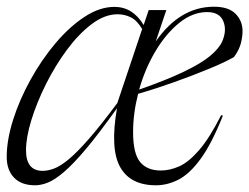

<svg xmlns="http://www.w3.org/2000/svg" viewBox="-21 -542 743 572"><path d="M643 -197.5Q609.5 -113.5 576.8 -68.8Q544 -24 511 -7Q478 10 443.5 10Q367.5 10 337 -44.2Q306.5 -98.5 327.5 -219.5Q274 -144.5 235.8 -99Q197.5 -53.5 170 -30Q142.5 -6.5 122 1.8Q101.5 10 83.5 10Q42.5 10 20.8 -12.8Q-1 -35.5 -1 -74.5Q-1 -125 18 -185Q37 -245 69.8 -304.2Q102.5 -363.5 144 -412.8Q185.5 -462 230.8 -491.8Q276 -521.5 320 -521.5Q374.5 -521.5 407 -467.5L422 -512H474.5L443 -418.5Q515 -522 616.5 -522Q659 -522 679.8 -501.8Q700.5 -481.5 701.5 -452.5Q702 -434.5 696.8 -413.8Q691.5 -393 676 -372Q650 -357 602.2 -337.2Q554.5 -317.5 498.5 -297.5Q442.5 -277.5 390.5 -262.5Q375.5 -204.5 375.5 -148.5Q375.5 -84.5 396.5 -59.2Q417.5 -34 458 -34Q484.5 -34 512.5 -46.2Q540.5 -58.5 571.5 -94Q602.5 -129.5 638 -199ZM596 -506Q553 -506 513.2 -474Q473.5 -442 442.2 -389.5Q411 -337 393.5 -275Q476 -304 527 -328.5Q578 -353 604.8 -375.2Q631.5 -397.5 641 -418.5Q655.5 -452 644.2 -479Q633 -506 596 -506ZM56.5 -94.5Q56.5 -33 106 -33Q122 -33 140.5 -40Q159 -47 183.8 -67.5Q208.5 -88 243.8 -128.2Q279 -168.5 328.5 -235L402.5 -455.5Q387.5 -481 369 -490.2Q350.5 -499.5 329 -499.5Q291 -499.5 252.2 -470.2Q213.5 -441 178.5 -393.8Q143.5 -346.5 116 -291.5Q88.5 -236.5 72.5 -184.5Q56.5 -132.5 56.5 -94.5Z"/></svg>

Font: Newsreader 72pt Light
Style: Italic
Weight: 300
Italic angle: -17°
Designer: Hugues Gentile
Foundry: Production Type
Version: Version 1.003; ttfautohint (v1.8.3)